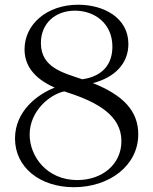

<svg xmlns="http://www.w3.org/2000/svg" viewBox="-20 -764 639 801"><path d="M288.4 17C435.4 17 556.8 -72.4 556.8 -203.8C556.8 -302.2 492.5 -367.5 367.5 -417.3C456 -440 515.6 -496.8 515.6 -580.3C515.6 -690.3 412.6 -744.3 306.1 -744.3C175.4 -744.3 82.4 -662.6 82.4 -558.2C82.4 -494.3 117.5 -438.9 208.1 -398.4C136.4 -370.7 42.6 -300.4 42.6 -186.1C42.6 -66.1 146.3 17 288.4 17ZM103.7 -202.4C103.7 -301.1 187.5 -370 248.2 -382.8L259.6 -378.9C386 -338.1 486.5 -282.7 486.5 -175.4C486.5 -78.1 406.2 -12.8 302.6 -12.8C175.4 -12.8 103.7 -111.5 103.7 -202.4ZM150.6 -584.5C150.6 -665.5 209.5 -719.5 292.6 -719.5C375.7 -719.5 448.9 -665.5 448.9 -569.6C448.9 -496.8 409.1 -445.7 323.5 -433.2C243.6 -460.2 150.6 -481.9 150.6 -584.5Z"/></svg>

Font: Margiela Serif Light
Style: Regular
Weight: 300
Designer: Andreas Faust, Stefan Endress
Version: Version 1.002;FEAKit 1.0